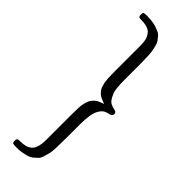

<svg xmlns="http://www.w3.org/2000/svg" viewBox="-279 -706 865 865"><g transform="rotate(45 153.5 -274.0)"><path d="M113.3 96.2Q135 78.1 135 22.9V-126Q135 -185.1 137.8 -199.3Q140.6 -213.6 143.7 -223.3Q146.7 -232.9 151.1 -239.1Q155.5 -245.4 161.6 -251.5Q172.4 -262.2 188.4 -267.8Q204.3 -273.4 204.3 -273.9Q204.3 -274.9 194.3 -278.3Q184.3 -281.7 176.1 -286Q168 -290.3 161.7 -296.5Q155.5 -302.7 151.1 -309Q146.7 -315.2 143.7 -324.8Q140.6 -334.5 138.9 -343.1Q137.2 -351.8 136.2 -365.7Q135 -387.7 135 -422.1V-571Q135 -609.4 127.6 -623.4Q120.1 -637.5 113.6 -643.9Q107.2 -650.4 97.7 -653.8Q80.3 -659.9 62.7 -659.9Q45.2 -659.9 41.1 -662.8Q37.1 -665.8 37.1 -675.7Q37.1 -685.5 40.3 -688.7Q43.5 -691.9 58.1 -691.9Q72.8 -691.9 89.7 -690.3Q106.7 -688.7 120.1 -684.1Q133.5 -679.4 143.8 -674.9Q154.1 -670.4 161.7 -661Q169.4 -651.6 174.7 -644.2Q179.9 -636.7 183.5 -622.3Q187 -607.9 189 -597.4Q190.9 -586.9 191.9 -567.4Q193.1 -536.6 193.1 -496.1V-416Q193.1 -357.2 201.8 -336.9Q210.4 -316.7 217.4 -308.1Q224.4 -299.6 231.6 -296.5Q238.8 -293.5 245.7 -291.1Q252.7 -288.8 258.1 -288.1Q270 -286.1 270 -273.9Q270 -262.2 254.9 -258.8Q232.7 -253.9 223.9 -246.2Q215.1 -238.5 208.5 -226.3Q193.1 -198.5 193.1 -132.1V-52Q193.1 33.4 189 51.4Q184.8 69.3 180.1 84.2Q175.3 99.1 168 106.4Q160.6 113.8 150.3 122.4Q139.9 131.1 126 134.8Q91.8 144 67.6 144Q43.5 144 40.3 140.7Q37.1 137.5 37.1 127.6Q37.1 117.7 41.1 114.9Q45.2 112.1 59.9 112.1Q74.7 112.1 88.4 108.8Q102.1 105.5 113.3 96.2Z"/></g></svg>

Font: Fanwood Text
Style: Italic
Weight: 400
Italic angle: -9°
Version: Version 1.101